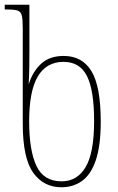

<svg xmlns="http://www.w3.org/2000/svg" viewBox="-23 -780 498 810"><path d="M236 10Q161 10 117 -51.5Q73 -113 73 -259V-661Q73 -698 69 -714.5Q65 -731 51 -735.5Q37 -740 8 -740H-3V-760H101V-561Q101 -534 100.5 -496.5Q100 -459 98 -427H99Q116 -480 151.5 -512Q187 -544 246 -544Q324 -544 363 -479.5Q402 -415 402 -267Q402 -166 381.5 -105Q361 -44 323.5 -17Q286 10 236 10ZM237 -15Q303 -15 338.5 -75.5Q374 -136 374 -269Q374 -399 344 -459Q314 -519 245 -519Q173 -519 136.5 -457.5Q100 -396 100 -268Q100 -146 130.5 -80.5Q161 -15 237 -15Z"/></svg>

Font: Noto Serif Condensed Thin
Style: Regular
Weight: 100
Width: 3
Designer: Monotype Design Team
Foundry: Monotype Imaging Inc.
Version: Version 2.013; ttfautohint (v1.8.4.7-5d5b)